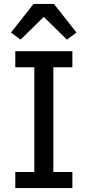

<svg xmlns="http://www.w3.org/2000/svg" viewBox="-20 -959 447 979"><path d="M151 -939 36 -793 85 -757 203 -873 321 -757 370 -793 255 -939ZM349 0V-82H252V-616H349V-698H58V-616H155V-82H58V0Z"/></svg>

Font: IBM Plex Devanagari Text
Style: Regular
Weight: 450
Designer: Mike Abbink, Paul van der Laan, Pieter van Rosmalen, Erin McLaughlin
Foundry: Bold Monday
Version: Version 1.0